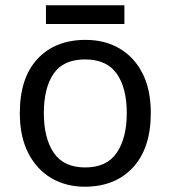

<svg xmlns="http://www.w3.org/2000/svg" viewBox="-20 -697 645 727"><path d="M551 -269Q551 -136 483.5 -63Q416 10 301 10Q230 10 174.5 -22.5Q119 -55 87 -117.5Q55 -180 55 -269Q55 -402 122 -474Q189 -546 304 -546Q377 -546 432.5 -513.5Q488 -481 519.5 -419.5Q551 -358 551 -269ZM146 -269Q146 -174 183.5 -118.5Q221 -63 303 -63Q384 -63 422 -118.5Q460 -174 460 -269Q460 -364 422 -418Q384 -472 302 -472Q220 -472 183 -418Q146 -364 146 -269ZM451 -677V-606H154V-677Z"/></svg>

Font: Noto Sans Chakma
Style: Regular
Weight: 400
Designer: Zachary Quinn Scheuren - Monotype Design Team
Foundry: Monotype Imaging Inc.
Version: Version 2.003; ttfautohint (v1.8.4.7-5d5b)